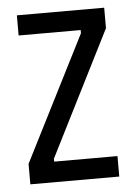

<svg xmlns="http://www.w3.org/2000/svg" viewBox="-44 -563 420 598"><g transform="rotate(-5 166.0 -264.0)"><path d="M27 0V-64L225 -455V-465H31V-528H304V-464L107 -73V-64H305V0Z"/></g></svg>

Font: Bricolage Grotesque Condensed Light
Style: Regular
Weight: 300
Width: 3
Designer: Mathieu Triay
Foundry: Atelier Triay
Version: Version 1.000;gftools[0.9.30]